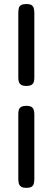

<svg xmlns="http://www.w3.org/2000/svg" viewBox="-20 -717 251 944"><path d="M109 -294.5Q92.5 -294.5 83.9 -300.1Q75.2 -305.8 72.6 -314.8Q70 -323.8 70 -334.2V-653.5Q70 -667.2 72.6 -677.1Q75.2 -687 84 -692.1Q92.8 -697.2 109.8 -697.2Q127 -697.2 135.2 -691.8Q143.5 -686.2 146.1 -676.2Q148.8 -666.2 148.8 -651.8V-333.5Q148.8 -323 146.1 -314Q143.5 -305 134.9 -299.8Q126.2 -294.5 109 -294.5ZM109 206.5Q92.5 206.5 83.9 200.9Q75.2 195.2 72.6 185.2Q70 175.2 70 161.5V-157.2Q70 -168 72.6 -177Q75.2 -186 84 -191.2Q92.8 -196.5 110 -196.5Q127.2 -196.5 135.4 -190.9Q143.5 -185.2 146.1 -176.2Q148.8 -167.2 148.8 -155.8V162.5Q148.8 176.2 146.1 186.2Q143.5 196.2 134.9 201.4Q126.2 206.5 109 206.5Z"/></svg>

Font: Fredoka Light
Style: Regular
Weight: 300
Designer: Ben Nathan
Foundry: Milena B. Brandão, Ben Nathan
Version: Version 2.001